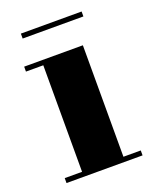

<svg xmlns="http://www.w3.org/2000/svg" viewBox="-115 -647 571 713"><g transform="rotate(-20 171.0 -290.0)"><path d="M256 -460V-19.5H324.5V0H24V-19.5H92.5V-440.5H24V-460ZM54.5 -560V-579.5H294.5V-560Z"/></g></svg>

Font: Bodoni Moda 11pt ExtraBold
Style: Regular
Weight: 800
Designer: Owen Earl
Foundry: indestructible type
Version: Version 2.004